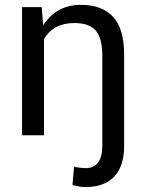

<svg xmlns="http://www.w3.org/2000/svg" viewBox="-20 -558 606 792"><path d="M335 213.5Q303 213.5 279 204.5L285.5 129.5Q293.5 132 309.2 133.8Q325 135.5 335 135.5Q366 135.5 384 113Q402 90.5 402 43.5V-330.5Q402 -400.5 375 -431.8Q348 -463 286.5 -463Q200.5 -463 161.5 -397V0H71V-528.5H152L158 -455.5L159.5 -455Q213 -538 314 -538Q400.5 -538 446.2 -489Q492 -440 492 -332.5V43.5Q492 101.5 472.8 139.2Q453.5 177 418.2 195.2Q383 213.5 335 213.5Z"/></svg>

Font: Roberto Sans
Style: Regular
Weight: 400
Designer: Google (font) & Cristiano Sobral (main changes)
Version: Version 1.500; ttfautohint (v1.8.4.7-5d5b-dirty)